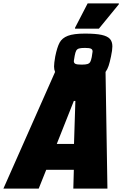

<svg xmlns="http://www.w3.org/2000/svg" viewBox="-75 -1106 717 1126"><path d="M576 -775Q569 -741 562 -720Q555 -699 544 -684L555 0H355L358 -110H196L152 0H-55L248 -684Q242 -698 242 -716Q242 -735 249 -775Q260 -829 274.5 -856Q289 -883 323 -896Q357 -909 423 -909Q486 -909 520.5 -901.5Q555 -894 569.5 -878Q584 -862 584 -834Q584 -812 576 -775ZM358 -748Q358 -736 367.5 -731.5Q377 -727 404 -727Q427 -727 438 -730.5Q449 -734 454 -742.5Q459 -751 463 -771Q468 -801 468 -804Q468 -816 458.5 -820.5Q449 -825 423 -825Q399 -825 388 -821.5Q377 -818 372 -809Q367 -800 363 -779Q358 -752 358 -748ZM359 -262 367 -514H358L258 -262ZM365 -938V-943L439 -1086H622V-1081L505 -938Z"/></svg>

Font: Saira Semi Condensed Black
Style: Italic
Weight: 900
Width: 4
Italic angle: -12°
Designer: Hector Gatti with collaboration of the Omnibus-Type team
Foundry: Omnibus-Type
Version: Version 1.001; ttfautohint (v1.8)